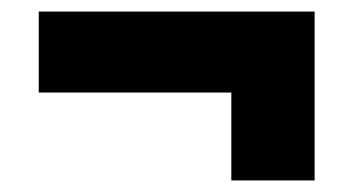

<svg xmlns="http://www.w3.org/2000/svg" viewBox="-20 -482 611 332"><path d="M47 -322V-462H524V-322ZM380 -435H524V-170H380Z"/></svg>

Font: Outfit ExtraBold
Style: Regular
Weight: 800
Designer: Rodrigo Fuenzalida
Foundry: fragTYPE
Version: Version 1.100;gftools[0.9.27]